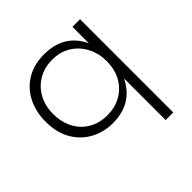

<svg xmlns="http://www.w3.org/2000/svg" viewBox="-184 -688 1044 1044"><g transform="rotate(-45 338.5 -166.0)"><path d="M572 194H513.5V-126Q449.5 3.5 299 3.5Q230.5 3.5 172.8 -27.2Q115 -58 80.2 -117.2Q45.5 -176.5 45.5 -262Q45.5 -337.5 76 -397.5Q106.5 -457.5 163.2 -492Q220 -526.5 298.5 -526.5Q452 -526.5 513.5 -396.5V-523H572ZM309 -48Q365 -48 411.5 -73.2Q458 -98.5 485.8 -146.2Q513.5 -194 513.5 -260.5Q513.5 -318.5 488.5 -367.2Q463.5 -416 417.5 -445.2Q371.5 -474.5 309 -474.5Q249.5 -474.5 203.2 -447.5Q157 -420.5 130.5 -372.5Q104 -324.5 104 -260.5Q104 -221 115.8 -183.5Q127.5 -146 153 -115.5Q178.5 -85 219 -66Q257.5 -48 309 -48Z"/></g></svg>

Font: Argentum Novus Light
Style: Regular
Weight: 300
Designer: Julieta Ulanovsky (font) & Cristiano Sobral (main changes)
Foundry: Julieta Ulanovsky (font) & Cristiano Sobral (main changes)
Version: Version 3.00;November 27, 2020;FontCreator 13.0.0.2655 64-bi